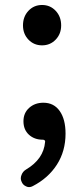

<svg xmlns="http://www.w3.org/2000/svg" viewBox="-20 -560 338 771"><path d="M72.3 -458Q72.3 -493.2 94.2 -516.6Q116.2 -540 148.9 -540Q181.6 -540 203.6 -516.6Q225.6 -493.2 225.6 -458Q225.6 -423.8 203.6 -400.9Q181.6 -377.9 148.9 -377.9Q116.2 -377.9 94.2 -400.9Q72.3 -423.8 72.3 -458ZM111.3 187.5Q104.5 191.4 96.7 191.4Q90.8 191.4 85 188.5Q71.3 182.6 66.4 168.9Q63.5 163.1 63.5 156.2Q63.5 149.4 66.4 142.6Q71.3 128.9 84 121.1Q155.3 79.1 161.1 9.8Q162.1 5.9 159.2 3.4Q156.2 1 152.3 1Q152.3 1 151.4 1Q118.2 1 96.2 -19Q74.2 -39.1 74.2 -73.2Q74.2 -106.4 97.2 -127Q120.1 -147.5 154.3 -147.5Q196.3 -147.5 219.7 -114.3Q243.2 -81.1 243.2 -23.4Q243.2 46.9 208.5 101.1Q173.8 155.3 111.3 187.5Z"/></svg>

Font: Gen Jyuu GothicX Medium
Style: Regular
Weight: 500
Designer: Ryoko NISHIZUKA (kana &amp; ideographs); Paul D. Hunt (Latin, Greek &amp; Cyrillic); Wenlong ZHANG (bopomofo); Sandoll C
Version: Version 1.058.20140828